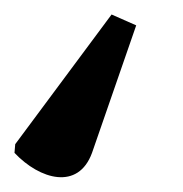

<svg xmlns="http://www.w3.org/2000/svg" viewBox="-82 -56 253 265"><path d="M72 -36 -61 143 -62 155C-27 192 26 207 45 155L106 -21Z"/></svg>

Font: Noto Serif Condensed Medium
Style: Italic
Weight: 500
Width: 3
Italic angle: -12°
Designer: Monotype Design Team
Foundry: Monotype Imaging Inc.
Version: Version 2.013